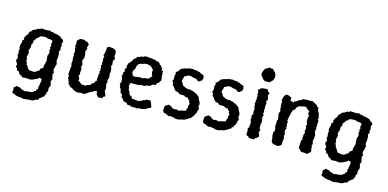

<svg xmlns="http://www.w3.org/2000/svg" viewBox="-83 -1208 3858 1909"><g transform="rotate(15 1846.5 -254.0)"><path d="M211 214 207 211 178 205 163 207 159 203 143 202 94 183 91 174 95 156 92 126 105 120 118 106 150 113 160 117 169 125 187 129 209 137 224 132 239 131 267 128 276 127 291 121 300 110 315 105V90L330 84L327 61L333 49V37L335 22L340 7V-24L315 -31L303 -19L294 -14L276 -7L264 1L244 6L237 10L218 9L188 6L160 9L145 8L136 -5L125 -7L109 -19L107 -26L98 -40L79 -44L76 -65L67 -70L58 -85L67 -99L58 -117L47 -132V-150L56 -161L52 -178L45 -197L51 -205L47 -239L50 -262L44 -278L48 -298L47 -306L56 -323L52 -341L64 -352L69 -365L64 -377L75 -397L84 -410L97 -424L95 -429L101 -446L121 -460L122 -466L133 -476L148 -480L170 -493L176 -499H198L201 -509H224L234 -508L261 -507L276 -508L300 -511L307 -503L329 -504L339 -497L356 -495H363L383 -489L407 -482L423 -465L434 -463L450 -440L440 -417L446 -389L440 -371L446 -353L439 -342L434 -330L441 -307L440 -295V-284L439 -265L437 -252L435 -237L441 -224L445 -203L439 -188L437 -175L432 -159L430 -151L433 -130L442 -117L431 -103L434 -93L436 -69L444 -55L438 -39L431 -25L437 -11L442 12L438 26L430 43L431 57L432 79L421 89V106L413 120L410 135L391 146L383 156L368 164L365 173L357 185L333 189L322 199L298 207H265L248 210ZM241 -73 258 -76 279 -92 298 -103 299 -118 328 -138 325 -154 334 -187 340 -210 336 -243 335 -263 338 -272 346 -292 345 -308 337 -320 345 -334 339 -353 347 -373 339 -381 345 -400 343 -422 313 -428H294L287 -434L271 -436H240L217 -431L198 -411L191 -409L177 -390L172 -381L162 -371L164 -348L154 -335L152 -323L154 -306L145 -278L140 -269L149 -240L140 -206V-191L149 -178L143 -170L148 -152L157 -139L156 -127L171 -111L177 -96L197 -75L204 -77Z M726 12 708 11 690 7 677 -2 667 -4 660 -13 635 -22 628 -28 625 -36 608 -47 609 -65 597 -82 599 -90 588 -105 595 -126 584 -135 583 -153 585 -165 586 -182 590 -217 592 -227 586 -246V-264L590 -279L587 -291V-311L586 -324L588 -337L582 -350L589 -368L585 -388L581 -403L585 -418L574 -427L582 -448L578 -479L585 -490L598 -502L605 -507L617 -511L652 -510L664 -501L679 -499L690 -493L704 -476L693 -447L699 -434L692 -413L687 -396L692 -383L695 -365L694 -352L695 -335L685 -319L683 -311L684 -293L692 -274L693 -257L684 -243L695 -230V-213L692 -181L695 -168L685 -154L690 -142L701 -118L693 -106L715 -93L726 -82L733 -76H742L779 -73L787 -82L812 -89L827 -97V-107L842 -114L853 -123L858 -135L876 -155L869 -165L873 -180L875 -215L880 -235L874 -248L883 -256L877 -277L881 -287L874 -308L882 -320L877 -341L884 -352L877 -364L879 -387L884 -400L871 -413L877 -427L882 -450L886 -472L883 -493L891 -500L912 -508L939 -504L955 -501L964 -497L975 -489L981 -477L983 -450L978 -431L991 -412L989 -400L977 -383L978 -376L979 -360L981 -342L972 -326L980 -309L982 -299L983 -279L984 -268L979 -256L981 -243L983 -226V-207L977 -195L976 -176L980 -162L975 -153L972 -134L978 -123L979 -103L982 -87L976 -79L980 -60L987 -51L995 -21L978 -13L970 4H954L925 7L923 -1L906 -19L904 -49L876 -48L869 -38L840 -25L827 -16L812 -6L798 4L788 8L775 10L751 7Z M1262 9 1260 2 1231 3 1220 -6 1218 -16H1200L1180 -25L1169 -41L1163 -50L1150 -60L1153 -75L1145 -86L1137 -93L1126 -109L1128 -125L1122 -134L1111 -147V-164L1102 -177L1113 -205L1111 -234L1100 -263L1109 -282L1105 -298L1118 -309L1113 -328L1115 -337L1128 -355L1121 -364L1128 -383L1130 -396L1141 -406L1154 -422L1165 -436L1167 -446L1174 -455L1193 -468L1197 -476L1207 -487H1226L1235 -497L1255 -498L1263 -501L1274 -509L1293 -510L1325 -506L1341 -507L1360 -502L1378 -501L1383 -499L1393 -493L1417 -490L1428 -482L1437 -467L1453 -458L1460 -444L1472 -432L1466 -419L1484 -411L1483 -394L1489 -384L1485 -367L1491 -338L1492 -318L1481 -303L1473 -289L1459 -282L1453 -267L1442 -257L1425 -259L1411 -249L1397 -238L1384 -232L1378 -237L1354 -227L1345 -224L1323 -221L1318 -225L1302 -220L1285 -216L1272 -215L1249 -216L1230 -213L1216 -218L1203 -214L1196 -193V-175L1203 -162L1201 -149L1213 -132L1220 -116L1221 -103L1233 -94L1246 -89L1255 -72L1260 -67L1274 -68L1293 -64L1331 -62L1335 -68L1360 -72L1362 -82L1387 -86L1395 -96L1420 -97L1443 -99L1442 -89L1450 -78L1463 -42V-31L1435 -16L1422 -11L1419 -3L1391 2L1370 8L1348 4L1336 13L1329 12L1291 9L1288 11ZM1222 -286H1231L1255 -292L1263 -290L1278 -295L1305 -291L1320 -296L1335 -301L1357 -300L1372 -310L1380 -319L1394 -336L1382 -369L1381 -381L1386 -390L1377 -408L1362 -422L1350 -431L1339 -433L1319 -439L1294 -438L1267 -428H1258L1235 -419L1227 -408L1219 -398L1215 -380L1210 -357L1199 -347L1192 -323L1197 -314L1204 -293Z M1645 2 1624 -9 1598 -16 1588 -33 1587 -44 1590 -79 1602 -91 1613 -95 1623 -105 1654 -96 1666 -83 1675 -79 1692 -75 1711 -81 1727 -73 1758 -78 1760 -82 1783 -85 1794 -88 1809 -94 1806 -106 1819 -128 1814 -135 1824 -167 1811 -187 1816 -195 1799 -206 1794 -220H1779L1756 -226L1754 -233H1717L1695 -236L1686 -248L1670 -251L1654 -256L1642 -270L1633 -279L1634 -286L1613 -304V-319L1612 -328L1599 -341L1608 -358V-385L1607 -402L1615 -423L1608 -437L1626 -446L1638 -462L1646 -473L1648 -478L1662 -485L1676 -491L1693 -496L1708 -500L1732 -507H1735L1768 -510L1787 -505L1810 -506L1826 -497L1834 -500L1852 -489L1885 -477L1887 -465L1892 -455L1884 -423L1870 -417L1865 -409L1845 -406L1827 -420L1814 -427H1795L1790 -429L1764 -437H1744L1724 -428L1715 -422L1702 -417L1700 -402L1695 -389L1690 -362L1704 -348L1709 -333L1724 -319L1729 -320L1744 -310L1767 -305H1795L1816 -298L1824 -299L1841 -288L1851 -287L1866 -277L1878 -269L1895 -254L1899 -239L1905 -227L1912 -216L1919 -197L1920 -181L1915 -166L1928 -140L1920 -126L1916 -108L1912 -92L1909 -87L1895 -67L1897 -59L1879 -48L1875 -33L1862 -31L1842 -15L1835 -12L1823 -7L1810 2L1795 1L1786 5L1772 9L1749 14L1716 11L1707 5L1694 4L1674 1L1657 4Z M2055 2 2034 -9 2008 -16 1998 -33 1997 -44 2000 -79 2012 -91 2023 -95 2033 -105 2064 -96 2076 -83 2085 -79 2102 -75 2121 -81 2137 -73 2168 -78 2170 -82 2193 -85 2204 -88 2219 -94 2216 -106 2229 -128 2224 -135 2234 -167 2221 -187 2226 -195 2209 -206 2204 -220H2189L2166 -226L2164 -233H2127L2105 -236L2096 -248L2080 -251L2064 -256L2052 -270L2043 -279L2044 -286L2023 -304V-319L2022 -328L2009 -341L2018 -358V-385L2017 -402L2025 -423L2018 -437L2036 -446L2048 -462L2056 -473L2058 -478L2072 -485L2086 -491L2103 -496L2118 -500L2142 -507H2145L2178 -510L2197 -505L2220 -506L2236 -497L2244 -500L2262 -489L2295 -477L2297 -465L2302 -455L2294 -423L2280 -417L2275 -409L2255 -406L2237 -420L2224 -427H2205L2200 -429L2174 -437H2154L2134 -428L2125 -422L2112 -417L2110 -402L2105 -389L2100 -362L2114 -348L2119 -333L2134 -319L2139 -320L2154 -310L2177 -305H2205L2226 -298L2234 -299L2251 -288L2261 -287L2276 -277L2288 -269L2305 -254L2309 -239L2315 -227L2322 -216L2329 -197L2330 -181L2325 -166L2338 -140L2330 -126L2326 -108L2322 -92L2319 -87L2305 -67L2307 -59L2289 -48L2285 -33L2272 -31L2252 -15L2245 -12L2233 -7L2220 2L2205 1L2196 5L2182 9L2159 14L2126 11L2117 5L2104 4L2084 1L2067 4Z M2493 9 2479 8 2473 -4 2453 -12 2447 -21 2450 -51 2448 -73 2444 -83 2459 -96 2455 -110 2460 -131V-148L2450 -173L2455 -194L2449 -203L2452 -223L2463 -230L2459 -245L2458 -260L2460 -275V-291L2453 -307L2454 -329L2448 -340L2454 -354L2450 -370L2458 -385L2452 -400L2458 -417L2449 -435L2454 -449L2445 -479L2458 -487L2468 -498L2478 -503L2502 -506L2532 -508L2542 -500L2546 -487L2564 -476L2554 -444L2559 -433L2565 -416L2563 -402L2552 -390L2560 -370V-358L2556 -342L2558 -320V-305L2553 -297L2561 -279L2554 -261L2564 -248L2559 -231L2554 -215L2563 -207L2561 -194L2565 -172L2559 -159V-130L2558 -111L2570 -103L2566 -81L2560 -71L2570 -54L2574 -29L2555 -12L2543 -6L2537 6L2525 9ZM2491 -578 2476 -584 2467 -594 2456 -607 2448 -617 2443 -625 2436 -637 2440 -652 2442 -662 2448 -676 2454 -691 2463 -699 2472 -708H2481L2493 -717L2499 -722L2510 -719L2519 -716H2537L2547 -703L2555 -694L2566 -683L2569 -675L2575 -661V-651L2576 -637L2571 -623L2565 -607L2556 -599L2548 -592L2543 -582L2525 -579H2516L2504 -578Z M2710 -481 2723 -499 2724 -504 2753 -503 2772 -493 2786 -488 2784 -458 2818 -447 2823 -459 2839 -464 2853 -473 2864 -483 2879 -488 2892 -494 2901 -504 2926 -505 2930 -508 2961 -507 2981 -504 2993 -510 3004 -506 3024 -496 3033 -489 3049 -483 3058 -466 3074 -461 3070 -443 3075 -438 3080 -419 3091 -409 3092 -390 3097 -379 3100 -356 3094 -346 3107 -334 3104 -318 3103 -280 3101 -264 3105 -257 3101 -238 3099 -222 3104 -210 3109 -195 3110 -177 3109 -162 3106 -142 3102 -125 3106 -112 3111 -97 3103 -85 3109 -65 3107 -57 3114 -23 3105 -10 3093 1 3085 10 3070 11 3044 7 3024 8 3007 -2 3003 -12 2987 -20 2986 -48 2988 -69 2989 -87 2990 -102 3000 -119 2994 -130 2998 -146 2996 -161 3004 -177 3005 -190 2998 -208 3005 -219 3004 -241 2994 -256 3006 -267 2997 -289 2994 -319 2995 -331 2997 -348 3003 -359 2991 -371 2986 -383 2994 -400 2962 -424 2961 -429 2945 -438 2917 -433 2900 -428 2882 -427 2867 -411 2859 -408 2855 -393 2845 -379 2831 -371 2828 -355 2821 -345 2822 -334 2817 -319 2809 -283 2807 -266V-257L2815 -237L2809 -224L2816 -203L2812 -188L2819 -181L2807 -157L2809 -150L2812 -130L2819 -115L2811 -103L2817 -83L2819 -73L2814 -51V-20V-14L2802 1L2795 4L2775 13L2755 7L2738 6L2718 -2L2717 -6L2708 -20L2707 -51L2703 -64L2701 -78V-99L2702 -114L2711 -123V-141L2709 -152L2703 -175L2704 -184L2706 -203L2707 -215L2704 -226L2713 -243L2711 -265L2708 -277L2704 -294L2705 -309L2710 -320L2715 -335L2706 -351L2711 -362L2704 -382L2707 -391L2704 -410L2709 -424L2698 -438L2703 -455Z M3393 214 3389 211 3360 205 3345 207 3341 203 3325 202 3276 183 3273 174 3277 156 3274 126 3287 120 3300 106 3332 113 3342 117 3351 125 3369 129 3391 137 3406 132 3421 131 3449 128 3458 127 3473 121 3482 110 3497 105V90L3512 84L3509 61L3515 49V37L3517 22L3522 7V-24L3497 -31L3485 -19L3476 -14L3458 -7L3446 1L3426 6L3419 10L3400 9L3370 6L3342 9L3327 8L3318 -5L3307 -7L3291 -19L3289 -26L3280 -40L3261 -44L3258 -65L3249 -70L3240 -85L3249 -99L3240 -117L3229 -132V-150L3238 -161L3234 -178L3227 -197L3233 -205L3229 -239L3232 -262L3226 -278L3230 -298L3229 -306L3238 -323L3234 -341L3246 -352L3251 -365L3246 -377L3257 -397L3266 -410L3279 -424L3277 -429L3283 -446L3303 -460L3304 -466L3315 -476L3330 -480L3352 -493L3358 -499H3380L3383 -509H3406L3416 -508L3443 -507L3458 -508L3482 -511L3489 -503L3511 -504L3521 -497L3538 -495H3545L3565 -489L3589 -482L3605 -465L3616 -463L3632 -440L3622 -417L3628 -389L3622 -371L3628 -353L3621 -342L3616 -330L3623 -307L3622 -295V-284L3621 -265L3619 -252L3617 -237L3623 -224L3627 -203L3621 -188L3619 -175L3614 -159L3612 -151L3615 -130L3624 -117L3613 -103L3616 -93L3618 -69L3626 -55L3620 -39L3613 -25L3619 -11L3624 12L3620 26L3612 43L3613 57L3614 79L3603 89V106L3595 120L3592 135L3573 146L3565 156L3550 164L3547 173L3539 185L3515 189L3504 199L3480 207H3447L3430 210ZM3423 -73 3440 -76 3461 -92 3480 -103 3481 -118 3510 -138 3507 -154 3516 -187 3522 -210 3518 -243 3517 -263 3520 -272 3528 -292 3527 -308 3519 -320 3527 -334 3521 -353 3529 -373 3521 -381 3527 -400 3525 -422 3495 -428H3476L3469 -434L3453 -436H3422L3399 -431L3380 -411L3373 -409L3359 -390L3354 -381L3344 -371L3346 -348L3336 -335L3334 -323L3336 -306L3327 -278L3322 -269L3331 -240L3322 -206V-191L3331 -178L3325 -170L3330 -152L3339 -139L3338 -127L3353 -111L3359 -96L3379 -75L3386 -77Z"/></g></svg>

Font: Winky Rough
Style: Regular
Weight: 400
Designer: Simon Atzbach
Foundry: typofactur
Version: Version 1.206